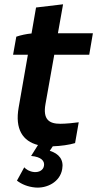

<svg xmlns="http://www.w3.org/2000/svg" viewBox="-20 -675 453 895"><path d="M56 -504 41 -420H110L67 -174C49 -73 86 -17 157 1L125 52C173 56 189 76 185 98C182 117 164 129 139 127C117 125 101 114 93 105L59 167C81 184 110 196 144 199C198 204 260 174 270 113C278 70 255 41 212 28L226 7C262 6 304 0 330 -8L347 -105C327 -102 286 -98 261 -98C210 -98 179 -117 192 -190L233 -420H396L413 -520H250L274 -655L148 -640L127 -519C104 -517 76 -511 56 -504Z"/></svg>

Font: Fixel Display SemiBold
Style: Italic
Weight: 600
Italic angle: -10°
Designer: AlfaBravo + MacPaw
Foundry: Kyrylo Tkachov, Marchela Mozhyna, Serhii Makarenko, Maria Weinstein, Zakhar Kryvoshyya
Version: Version 1.210;Glyphs 3.2 (3217)